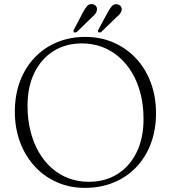

<svg xmlns="http://www.w3.org/2000/svg" viewBox="-20 -894 830 931"><path d="M393.5 -715Q469 -715 531.8 -687.2Q594.5 -659.5 640.5 -609.8Q686.5 -560 711.5 -492.5Q736.5 -425 736.5 -345Q736.5 -264.5 711.5 -198Q686.5 -131.5 640.5 -83.2Q594.5 -35 531.2 -9Q468 17 392 17Q318 17 255.8 -10.5Q193.5 -38 147.8 -88Q102 -138 77 -205.5Q52 -273 52 -353Q52 -433.5 77 -499.8Q102 -566 147.5 -614.2Q193 -662.5 255.8 -688.8Q318.5 -715 393.5 -715ZM676 -317Q676 -382.5 661.8 -438.8Q647.5 -495 621 -540Q594.5 -585 557.5 -617.2Q520.5 -649.5 475 -666.5Q429.5 -683.5 377 -683.5Q299.5 -683.5 240.2 -646.8Q181 -610 147.2 -542Q113.5 -474 113.5 -381Q113.5 -315 127.8 -258.5Q142 -202 168 -156.8Q194 -111.5 230.8 -79Q267.5 -46.5 313 -29.5Q358.5 -12.5 410.5 -12.5Q489 -12.5 548.8 -49.5Q608.5 -86.5 642.2 -155Q676 -223.5 676 -317ZM382.5 -834.5Q393 -853.5 402.5 -864.8Q412 -876 427.5 -874Q439 -872.5 445.2 -864.8Q451.5 -857 450 -845.5Q448.5 -834.5 440.8 -825.5Q433 -816.5 422.5 -807L353.5 -740Q349.5 -737.5 345.8 -736.5Q342 -735.5 338.5 -738Q335.5 -740.5 336.2 -744Q337 -747.5 339 -751.5ZM502.5 -834.5Q513 -853.5 522.8 -864.5Q532.5 -875.5 547.5 -873.5Q559 -871.5 565.2 -863.8Q571.5 -856 570 -844.5Q567.5 -833.5 559.8 -824.8Q552 -816 541 -807L472 -740Q468.5 -737.5 464.5 -736.5Q460.5 -735.5 457.5 -738Q454.5 -740.5 455 -744.2Q455.5 -748 458 -752Z"/></svg>

Font: Fraunces ExtraLight
Style: Regular
Weight: 250
Version: Version 1.000;[b76b70a41]